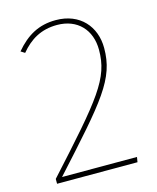

<svg xmlns="http://www.w3.org/2000/svg" viewBox="-110 -804 721 881"><g transform="rotate(-15 250.5 -363.5)"><path d="M239 -727C158 -727 100 -694 46 -630L65 -618C109 -671 162 -704 239 -704C336 -704 396 -639 396 -544C396 -408 329 -329 51 -23V0H433L437 -24H81C345 -315 421 -399 421 -546C421 -648 354 -727 239 -727Z"/></g></svg>

Font: Glow Sans SC Normal Thin
Style: Regular
Weight: 100
Designer: Ryoko NISHIZUKA (kana, bopomofo & ideographs); Paul D. Hunt (Latin, Greek & Cyrillic); Sandoll Communications, Soo-young
Version: Version 0.93